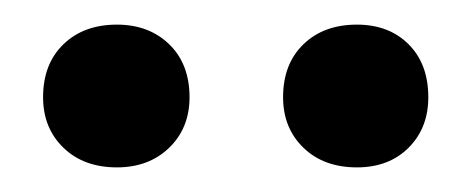

<svg xmlns="http://www.w3.org/2000/svg" viewBox="-20 -643 383 156"><path d="M75 -507Q48 -507 31.5 -523Q15 -539 15 -564Q15 -591 31.5 -607Q48 -623 75 -623Q101 -623 117.5 -607Q134 -591 134 -564Q134 -539 117.5 -523Q101 -507 75 -507ZM270 -507Q243 -507 226.5 -523Q210 -539 210 -564Q210 -591 226.5 -607Q243 -623 270 -623Q296 -623 312 -607Q328 -591 328 -564Q328 -539 312 -523Q296 -507 270 -507Z"/></svg>

Font: Ysabeau SC SemiBold
Style: Regular
Weight: 600
Designer: Christian Thalmann (Catharsis Fonts)
Version: Version 2.001;gftools[0.9.30]; featfreeze: smcp